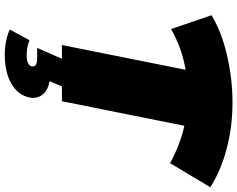

<svg xmlns="http://www.w3.org/2000/svg" viewBox="-115 -641 996 806"><g transform="rotate(90 383.0 -238.0)"><path d="M665 -454Q585 -497 508 -514L405 0H169L273 -519Q182 -504 102 -458L44 -628Q113 -670 212 -693Q311 -716 410 -716Q512 -716 604.5 -691.5Q697 -667 766 -623ZM104 219 149 136Q177 148 212 148Q236 148 247.5 141Q259 134 259 122Q259 104 225 104H181L231 -10H347L321 52Q356 58 373.5 77Q391 96 391 122Q391 127 389 137Q379 185 331 212.5Q283 240 208 240Q179 240 151 234Q123 228 104 219Z"/></g></svg>

Font: Montserrat Alternates Black
Style: Italic
Weight: 900
Italic angle: -11.3°
Designer: Julieta Ulanovsky
Foundry: Julieta Ulanovsky
Version: Version 7.200